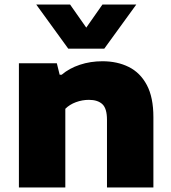

<svg xmlns="http://www.w3.org/2000/svg" viewBox="-20 -828 756 848"><path d="M63.5 0V-548.5H231L243.5 -498H252.5Q286 -526.5 332.8 -542Q379.5 -557.5 432.5 -557.5Q498 -557.5 548.8 -532.2Q599.5 -507 628.5 -452.5Q657.5 -398 657.5 -310.5V0H452.5V-299Q452.5 -349 432 -368Q411.5 -387 372.5 -387Q343.5 -387 315.5 -376.8Q287.5 -366.5 268.5 -347.5V0ZM281.5 -613 140 -808H289.5L361 -706L432.5 -808H582L440.5 -613Z"/></svg>

Font: Encode Sans Expanded Expanded ExtraBold
Style: Regular
Weight: 800
Width: 7
Designer: Multiple Designers
Foundry: Impallari Type
Version: Version 3.000; ttfautohint (v1.8.3) -l 8 -r 50 -G 200 -x 14 